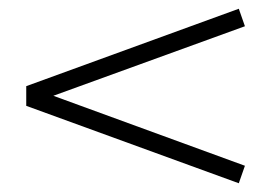

<svg xmlns="http://www.w3.org/2000/svg" viewBox="-20 -637 630 439"><path d="M102 -418 540 -258 526 -218 40 -395V-440L526 -617L540 -577Z"/></svg>

Font: Kumar One
Style: Regular
Weight: 400
Designer: Parimal Parmar
Foundry: Indian Type Foundry
Version: Version 1.001;PS 1.001;hotconv 1.0.88;makeotf.lib2.5.647800